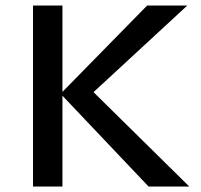

<svg xmlns="http://www.w3.org/2000/svg" viewBox="-20 -678 730 698"><path d="M668 0H520L207 -330V0H100V-658H207V-344L515 -658H661L320 -343Z"/></svg>

Font: EauTestText Semibold
Style: Regular
Weight: 600
Designer: Christian Thalmann (Catharsis Fonts)
Version: Version 0.001;PS 000.001;hotconv 1.0.88;makeotf.lib2.5.64775